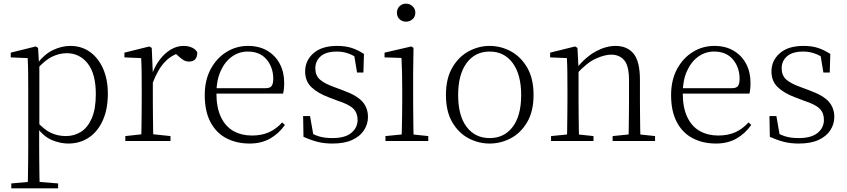

<svg xmlns="http://www.w3.org/2000/svg" viewBox="-20 -774 4651 1054"><path d="M42 260V233L154 223H175L299 233V260ZM132 260Q133 229 133.5 189.5Q134 150 134.5 108.5Q135 67 135 32V-278Q135 -330 134.5 -374Q134 -418 132 -455L39 -459V-485L176 -519L189 -511L194 -425L196 -420V-80L195 -71V32Q195 66 195.5 107.5Q196 149 196.5 189Q197 229 198 260ZM355 14Q312 14 266.5 -4.5Q221 -23 182 -75H169L181 -108Q222 -62 260 -44.5Q298 -27 342 -27Q387 -27 424 -50Q461 -73 483.5 -124Q506 -175 506 -257Q506 -369 461.5 -425.5Q417 -482 346 -482Q306 -482 265.5 -462.5Q225 -443 178 -389L169 -420H181Q221 -475 269.5 -498.5Q318 -522 366 -522Q427 -522 473 -489.5Q519 -457 545.5 -398Q572 -339 572 -259Q572 -175 544.5 -113.5Q517 -52 468 -19Q419 14 355 14Z M668 0V-27L779 -39H802L916 -27V0ZM755 0Q756 -24 756.5 -64.5Q757 -105 757.5 -149Q758 -193 758 -226V-281Q758 -333 757.5 -375.5Q757 -418 755 -455L663 -459V-485L800 -519L813 -511L819 -371V-370V-226Q819 -193 819.5 -149Q820 -105 820.5 -64.5Q821 -24 822 0ZM818 -318 801 -367H815Q831 -413 858 -448Q885 -483 918.5 -502.5Q952 -522 988 -522Q1015 -522 1035.5 -512Q1056 -502 1063 -486Q1063 -462 1052 -449Q1041 -436 1017 -436Q1001 -436 987.5 -444Q974 -452 957 -468L934 -488H983Q927 -477 887 -436Q847 -395 818 -318Z M1350 14Q1279 14 1223 -15Q1167 -44 1135.5 -103.5Q1104 -163 1104 -252Q1104 -334 1136.5 -394.5Q1169 -455 1223 -488.5Q1277 -522 1341 -522Q1403 -522 1447.5 -495.5Q1492 -469 1516 -423.5Q1540 -378 1540 -320Q1540 -283 1534 -260H1134V-290H1439Q1463 -290 1471.5 -302.5Q1480 -315 1480 -341Q1480 -404 1443.5 -447.5Q1407 -491 1340 -491Q1292 -491 1253 -463Q1214 -435 1191 -383.5Q1168 -332 1168 -263Q1168 -183 1193 -131Q1218 -79 1262 -54.5Q1306 -30 1363 -30Q1416 -30 1456.5 -48Q1497 -66 1529 -102L1544 -88Q1511 -41 1463 -13.5Q1415 14 1350 14Z M1805 14Q1759 14 1722.5 4.5Q1686 -5 1646 -23L1644 -137H1682L1703 -17L1671 -18V-54Q1698 -36 1729 -26Q1760 -16 1805 -16Q1874 -16 1908.5 -44.5Q1943 -73 1943 -116Q1943 -154 1919.5 -177.5Q1896 -201 1834 -221L1784 -240Q1725 -262 1690 -295Q1655 -328 1655 -382Q1655 -441 1700.5 -481.5Q1746 -522 1831 -522Q1875 -522 1908.5 -511.5Q1942 -501 1978 -478L1975 -376H1940L1922 -485L1949 -483V-450Q1918 -472 1889 -481.5Q1860 -491 1830 -491Q1770 -491 1740.5 -465Q1711 -439 1711 -399Q1711 -360 1736 -337.5Q1761 -315 1815 -296L1863 -278Q1938 -251 1969 -216.5Q2000 -182 2000 -132Q2000 -93 1978.5 -59.5Q1957 -26 1914 -6Q1871 14 1805 14Z M2096 0V-27L2207 -38H2226L2331 -27V0ZM2184 0Q2185 -24 2186 -64.5Q2187 -105 2187.5 -149Q2188 -193 2188 -226V-281Q2188 -332 2187 -375Q2186 -418 2184 -456L2091 -459V-485L2238 -519L2250 -511L2248 -377V-226Q2248 -193 2248.5 -149Q2249 -105 2249.5 -64.5Q2250 -24 2251 0ZM2209 -655Q2188 -655 2173.5 -668.5Q2159 -682 2159 -704Q2159 -726 2173.5 -740Q2188 -754 2209 -754Q2229 -754 2244.5 -740Q2260 -726 2260 -704Q2260 -682 2244.5 -668.5Q2229 -655 2209 -655Z M2668 14Q2607 14 2552 -15Q2497 -44 2462.5 -103.5Q2428 -163 2428 -253Q2428 -343 2463 -403Q2498 -463 2553 -492.5Q2608 -522 2668 -522Q2729 -522 2784 -492.5Q2839 -463 2874 -403Q2909 -343 2909 -253Q2909 -163 2874 -103.5Q2839 -44 2784 -15Q2729 14 2668 14ZM2668 -16Q2748 -16 2794.5 -77.5Q2841 -139 2841 -252Q2841 -365 2794.5 -428Q2748 -491 2668 -491Q2588 -491 2541.5 -428Q2495 -365 2495 -252Q2495 -139 2541.5 -77.5Q2588 -16 2668 -16Z M3005 0V-27L3115 -38H3135L3238 -27V0ZM3092 0Q3093 -24 3093.5 -64.5Q3094 -105 3094.5 -149Q3095 -193 3095 -226V-281Q3095 -333 3094.5 -375.5Q3094 -418 3092 -455L3000 -459V-485L3137 -519L3150 -511L3156 -393V-392V-226Q3156 -193 3156.5 -149Q3157 -105 3157.5 -64.5Q3158 -24 3159 0ZM3343 0V-27L3452 -38H3473L3576 -27V0ZM3430 0Q3431 -24 3431.5 -64Q3432 -104 3432.5 -148Q3433 -192 3433 -226V-334Q3433 -412 3407 -443Q3381 -474 3335 -474Q3300 -474 3251.5 -452.5Q3203 -431 3145 -368L3135 -398H3143Q3197 -463 3252 -492.5Q3307 -522 3359 -522Q3423 -522 3458 -479.5Q3493 -437 3493 -335V-226Q3493 -192 3493.5 -148Q3494 -104 3494.5 -64Q3495 -24 3496 0Z M3910 14Q3839 14 3783 -15Q3727 -44 3695.5 -103.5Q3664 -163 3664 -252Q3664 -334 3696.5 -394.5Q3729 -455 3783 -488.5Q3837 -522 3901 -522Q3963 -522 4007.5 -495.5Q4052 -469 4076 -423.5Q4100 -378 4100 -320Q4100 -283 4094 -260H3694V-290H3999Q4023 -290 4031.5 -302.5Q4040 -315 4040 -341Q4040 -404 4003.5 -447.5Q3967 -491 3900 -491Q3852 -491 3813 -463Q3774 -435 3751 -383.5Q3728 -332 3728 -263Q3728 -183 3753 -131Q3778 -79 3822 -54.5Q3866 -30 3923 -30Q3976 -30 4016.5 -48Q4057 -66 4089 -102L4104 -88Q4071 -41 4023 -13.5Q3975 14 3910 14Z M4365 14Q4319 14 4282.5 4.5Q4246 -5 4206 -23L4204 -137H4242L4263 -17L4231 -18V-54Q4258 -36 4289 -26Q4320 -16 4365 -16Q4434 -16 4468.5 -44.5Q4503 -73 4503 -116Q4503 -154 4479.5 -177.5Q4456 -201 4394 -221L4344 -240Q4285 -262 4250 -295Q4215 -328 4215 -382Q4215 -441 4260.5 -481.5Q4306 -522 4391 -522Q4435 -522 4468.5 -511.5Q4502 -501 4538 -478L4535 -376H4500L4482 -485L4509 -483V-450Q4478 -472 4449 -481.5Q4420 -491 4390 -491Q4330 -491 4300.5 -465Q4271 -439 4271 -399Q4271 -360 4296 -337.5Q4321 -315 4375 -296L4423 -278Q4498 -251 4529 -216.5Q4560 -182 4560 -132Q4560 -93 4538.5 -59.5Q4517 -26 4474 -6Q4431 14 4365 14Z"/></svg>

Font: Noto Serif HK
Style: Regular
Weight: 200
Designer: Ryoko NISHIZUKA 西塚涼子 (kana & ideographs); Frank Grießhammer (Latin, Greek & Cyrillic); Wenlong ZHANG 张文龙 (bopomofo); San
Foundry: Adobe
Version: Version 2.001;hotconv 1.1.0;makeotfexe 2.6.0